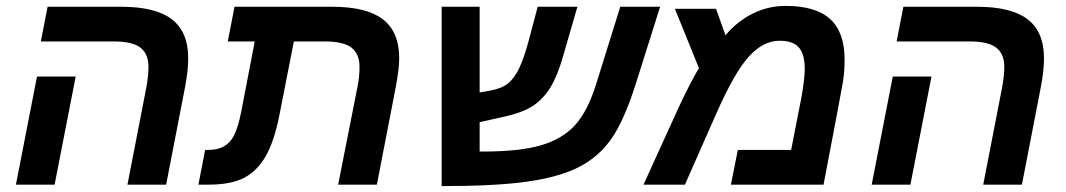

<svg xmlns="http://www.w3.org/2000/svg" viewBox="-20 -629 3631 654"><path d="M166 0H34.2L106 -368.2H237.8ZM485.8 -400.9Q485.8 -445.3 458.5 -466.6Q431.2 -487.8 368.2 -487.8H119.1L142.1 -606H393.1Q509.8 -606 565.4 -563.2Q621.1 -520.5 621.1 -430.2Q621.1 -388.2 609.9 -330.1L545.9 0H414.1L479 -334Q485.8 -374 485.8 -400.9Z M1263.7 0H1131.8L1197.8 -334Q1204.6 -367.2 1204.6 -400.9Q1204.6 -445.3 1177.2 -466.6Q1149.9 -487.8 1086.9 -487.8H981L930.7 -231.9Q913.6 -147 884.8 -96.7Q856 -46.4 811.3 -23.2Q766.6 0 689 0H655.8L678.7 -118.2H687Q720.7 -118.2 742.2 -130.1Q763.7 -142.1 777.1 -167.5Q790.5 -192.9 801.8 -249L847.7 -487.8H755.9L778.8 -606H1111.8Q1228.5 -606 1284.2 -563.2Q1339.8 -520.5 1339.8 -430.2Q1339.8 -393.6 1327.6 -330.1Z M1811.5 -606H1946.8L1898.4 -439Q1879.4 -371.1 1854.5 -330.8Q1829.6 -290.5 1793.5 -267.3Q1757.3 -244.1 1690.4 -230L1613.8 -212.9V-112.8H1625Q1749.5 -112.8 1822.3 -134Q1895 -155.3 1938.2 -202.1Q1981.4 -249 2010.7 -342.8L2092.8 -606H2228.5L2146.5 -346.2Q2106 -217.8 2061.8 -155.3Q2017.6 -92.8 1950.2 -59.1Q1882.8 -25.4 1775.6 -10.3Q1668.5 4.9 1484.4 4.9V-606H1613.8V-314L1651.4 -320.8Q1689.5 -327.6 1710.9 -345.2Q1732.4 -362.8 1748.8 -397.2Q1765.1 -431.6 1782.7 -497.1Z M2655.8 -608.9Q2759.3 -608.9 2808.1 -563.7Q2856.9 -518.6 2856.9 -425.8Q2856.9 -406.2 2855.7 -388.9Q2854.5 -371.6 2851.3 -350.3Q2848.1 -329.1 2785.2 0H2469.7L2493.2 -118.2H2674.8L2710 -297.9Q2721.2 -362.3 2721.2 -394Q2721.2 -444.3 2701.2 -467.3Q2681.2 -490.2 2635.7 -490.2Q2579.1 -490.2 2529.8 -435.3Q2480.5 -380.4 2418 -237.8L2313 0H2171.9L2287.1 -252.9Q2301.8 -285.6 2324 -329.6Q2346.2 -373.5 2360.8 -397L2278.8 -599.1H2418.9L2451.2 -508.8Q2490.2 -555.7 2543.2 -582.3Q2596.2 -608.9 2655.8 -608.9Z M3081.1 0H2949.2L3021 -368.2H3152.8ZM3400.9 -400.9Q3400.9 -445.3 3373.5 -466.6Q3346.2 -487.8 3283.2 -487.8H3034.2L3057.1 -606H3308.1Q3424.8 -606 3480.5 -563.2Q3536.1 -520.5 3536.1 -430.2Q3536.1 -388.2 3524.9 -330.1L3460.9 0H3329.1L3394 -334Q3400.9 -374 3400.9 -400.9Z"/></svg>

Font: Liberation Sans
Style: Bold Italic
Weight: 700
Italic angle: -12°
Designer: Steve Matteson
Foundry: Ascender Corporation
Version: Version 2.1.5